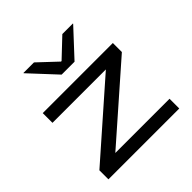

<svg xmlns="http://www.w3.org/2000/svg" viewBox="-183 -839 984 984"><g transform="rotate(-45 309.0 -347.0)"><path d="M565.5 -70.5V0H52V-65.5L441 -407.5H54V-478H562V-412.5L172.5 -70.5ZM262 -549 129.5 -691.5V-693.5H206L307 -598.5H311L411.5 -693.5H488V-691.5L355.5 -549Z"/></g></svg>

Font: Anek Latin Expanded
Style: Regular
Weight: 400
Width: 7
Designer: Yesha Goshar
Foundry: Ek Type
Version: Version 1.003